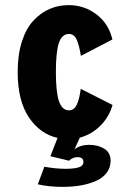

<svg xmlns="http://www.w3.org/2000/svg" viewBox="-20 -532 490 749"><path d="M250 95 176.5 77.5 204.5 6Q136 -9.5 92.5 -74.5Q49 -139.5 49 -251Q49 -318 65.2 -369.2Q81.5 -420.5 109.8 -451Q138 -481.5 172.8 -496.8Q207.5 -512 247.5 -512Q309 -512 356.5 -475.8Q404 -439.5 418.5 -378L295.5 -314Q289 -356 279 -377.8Q269 -399.5 249 -399.5Q222 -399.5 210 -365.2Q198 -331 198 -251Q198 -172 210.2 -136.8Q222.5 -101.5 249 -101.5Q269 -101.5 279.5 -123.5Q290 -145.5 295 -185.5L419 -122.5Q406 -76 371.8 -41.8Q337.5 -7.5 291.5 5L270.5 50.5Q294 33 327.5 33Q362 33 386.8 48.2Q411.5 63.5 411.5 95Q411.5 122 396 142.2Q380.5 162.5 353.5 174.2Q326.5 186 294 191.5Q261.5 197 223.5 197Q171 197 127.5 187L153 118.5Q198 126.5 235.5 126.5Q269 126.5 287.2 120.8Q305.5 115 305.5 99.5Q305.5 81 281 81Q273 81 263.5 85.2Q254 89.5 250 95Z"/></svg>

Font: League Mono Condensed
Style: Bold
Weight: 700
Width: 1
Designer: Tyler Finck
Foundry: The League of Moveable Type / Tyler Finck
Version: Version 2.210